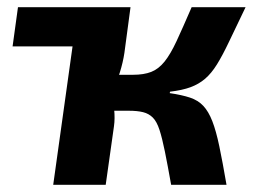

<svg xmlns="http://www.w3.org/2000/svg" viewBox="-20 -514 705 534"><path d="M663 -494Q636 -438 617.5 -399Q599 -360 583.5 -335Q568 -310 550.5 -295Q533 -280 510 -271.5Q487 -263 453 -259L452 -255Q486 -250 508.5 -242.5Q531 -235 545.5 -219.5Q560 -204 570.5 -177Q581 -150 590 -107Q599 -64 610 0H456Q446 -56 438.5 -93Q431 -130 423.5 -153Q416 -176 405 -187Q394 -198 378 -202Q362 -206 338 -206L350 -306Q380 -306 400.5 -314Q421 -322 437.5 -342.5Q454 -363 471 -399.5Q488 -436 513 -494ZM343 -494 326 -367Q322 -340 313 -311.5Q304 -283 290 -259Q295 -236 297.5 -210Q300 -184 297 -163L274 0H128L197 -494ZM389 -306 375 -206H267L280 -306ZM30 -494H274L259 -385H15Z"/></svg>

Font: Exo 2
Style: Bold Italic
Weight: 700
Italic angle: -8°
Designer: Natanael Gama
Foundry: Natanael Gama
Version: Version 2.010